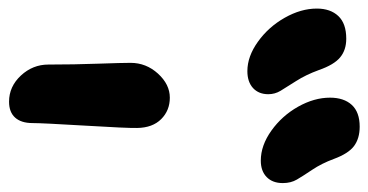

<svg xmlns="http://www.w3.org/2000/svg" viewBox="-270 -634 842 439"><g transform="rotate(90 151.5 -415.0)"><path d="M299.8 -589.8Q265.1 -589.8 231.2 -614Q197.3 -638.2 176.5 -675Q155.8 -711.9 155.8 -748Q155.8 -779.8 172.4 -797.9Q189 -815.9 222.2 -815.9Q249 -815.9 266.4 -803Q283.7 -790 295.9 -756.8Q306.2 -729 320.6 -707.5Q335 -686 343 -672.4Q351.1 -658.7 351.1 -640.1Q351.1 -616.7 337.4 -603.3Q323.7 -589.8 299.8 -589.8ZM95.2 -559.1Q61.5 -559.1 27.8 -583.3Q-5.9 -607.4 -26.9 -644.5Q-47.9 -681.6 -47.9 -717.8Q-47.9 -749 -30.8 -767.1Q-13.7 -785.2 21 -785.2Q46.9 -785.2 63.7 -771.2Q80.6 -757.3 92.8 -722.2Q103.5 -692.9 117.9 -670.4Q132.3 -647.9 140.1 -635Q147.9 -622.1 147.9 -606.9Q147.9 -585 133.8 -572Q119.6 -559.1 95.2 -559.1ZM165 -14.2Q130.4 -14.2 105.2 -41.3Q80.1 -68.4 80.1 -104Q80.1 -163.1 78.1 -218Q76.2 -272.9 76.2 -292Q76.2 -327.6 100.8 -354.7Q125.5 -381.8 155.8 -381.8Q185.1 -381.8 204.8 -362.1Q224.6 -342.3 225.1 -307.1Q225.6 -284.2 219.7 -187Q213.9 -89.8 213.9 -67.9Q213.9 -42 201.4 -28.1Q189 -14.2 165 -14.2Z"/></g></svg>

Font: Shantell Sans Irregular Bouncy
Style: Regular
Weight: 600
Designer: Stephen Nixon, Anya Danilova, Shantell Martin
Foundry: Arrow Type
Version: Version 1.006;[9816181b4]